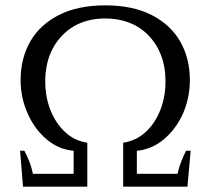

<svg xmlns="http://www.w3.org/2000/svg" viewBox="-20 -697 787 717"><path d="M55 -134C55 -134 66 0 66 0C66 0 306 0 306 0C306 0 306 -164 306 -164C274 -169 246 -182 223 -204C199 -226 181 -254 168 -287C155 -320 149 -356 149 -393C149 -439 158 -480 177 -516C196 -551 222 -579 256 -599C289 -618 328 -628 373 -628C418 -628 457 -618 491 -599C525 -579 551 -551 570 -516C589 -480 598 -439 598 -393C598 -356 592 -320 579 -287C566 -254 548 -226 524 -204C500 -182 472 -169 440 -164C440 -164 440 0 440 0C440 0 680 0 680 0C680 0 692 -134 692 -134C692 -134 675 -134 675 -134C670 -125 664 -112 657 -94C650 -76 646 -61 643 -48C643 -48 491 -48 491 -48C491 -48 491 -134 491 -134C527 -137 560 -151 591 -176C621 -201 645 -233 663 -272C680 -311 689 -353 689 -398C689 -452 677 -500 653 -542C629 -584 593 -617 546 -641C499 -665 441 -677 373 -677C305 -677 247 -665 200 -641C153 -617 117 -584 93 -542C69 -500 57 -452 57 -398C57 -353 66 -311 84 -272C101 -233 125 -201 155 -176C185 -151 218 -137 255 -134C255 -134 255 -48 255 -48C255 -48 103 -48 103 -48C100 -61 96 -77 89 -95C82 -112 76 -125 71 -134C71 -134 55 -134 55 -134Z"/></svg>

Font: BUSH 25 TRIRONG 0515 A
Style: Regular
Weight: 400
Designer: Katatrad Team
Foundry: CadsonDemak